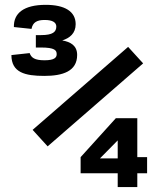

<svg xmlns="http://www.w3.org/2000/svg" viewBox="-20 -754 660 774"><path d="M164.5 -734.5C75.5 -734.5 34.5 -700.5 36 -645L107 -637.5C112 -664 129 -673.5 160 -673.5C192 -673.5 207 -663.5 207 -647C207 -625.5 193 -612.5 145.5 -612.5H124.5V-562.5H144C201.5 -562.5 208.5 -551 208.5 -535.5C208.5 -522 199.5 -511 159.5 -511C119.5 -511 106 -521.5 99.5 -540L26 -532C26 -461.5 81 -448 158.5 -448C232 -448 291 -466 291 -532.5C291 -570 265 -585 231 -591C261 -600.5 285 -619.5 285 -656.5C285 -708 241 -734.5 164.5 -734.5ZM111.5 -230.5 172 -164 557 -498.5 496.5 -565ZM305 -55.5H454.5V0H533.5V-55.5H573V-120.5H533.5V-277.5H447L305 -120.5ZM383 -115.5 454.5 -188V-115.5Z"/></svg>

Font: Monaspace Argon ExtraBold
Style: Bold
Weight: 800
Designer: Riley Cran & the Lettermatic Team
Foundry: Lettermatic
Version: Version 1.000 (Monaspace Argon)